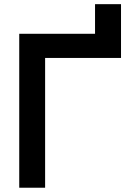

<svg xmlns="http://www.w3.org/2000/svg" viewBox="-20 -878 596 898"><path d="M70 0V-720H424.5V-858.5H546V-607H191V0Z"/></svg>

Font: Vela Sans Bd
Style: Bold
Weight: 700
Designer: Principal design: Mikhail Sharanda - project Manrope.
Design modification: Ravid Balaliev
Foundry: Mikhail Sharanda
Version: Version 1.001